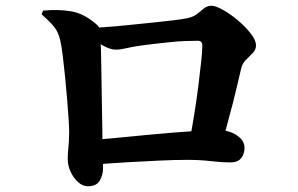

<svg xmlns="http://www.w3.org/2000/svg" viewBox="-20 -681 1040 669"><path d="M641 -192Q649 -234 657 -283.5Q665 -333 671 -381Q677 -429 681 -466.5Q685 -504 685 -522Q685 -539 669 -539Q651 -539 625.5 -538Q600 -537 571.5 -534Q543 -531 516.5 -528Q490 -525 469 -522Q446 -519 422.5 -513.5Q399 -508 384 -508Q364 -508 337.5 -523Q311 -538 285 -557V-582Q308 -584 345.5 -586.5Q383 -589 425.5 -593.5Q468 -598 509 -602Q550 -606 582.5 -610Q615 -614 629 -617Q652 -621 665.5 -631.5Q679 -642 690.5 -651.5Q702 -661 717 -661Q731 -661 757 -646.5Q783 -632 809 -610Q835 -588 853.5 -564.5Q872 -541 872 -523Q872 -508 861 -496.5Q850 -485 837 -472.5Q824 -460 820 -441Q814 -416 807 -385.5Q800 -355 791.5 -322Q783 -289 773.5 -254.5Q764 -220 755 -186ZM286 -32Q268 -32 252 -46.5Q236 -61 226 -82.5Q216 -104 216 -128Q216 -142 217.5 -157Q219 -172 220 -188Q221 -204 221 -221Q221 -237 219 -266.5Q217 -296 214 -334Q211 -372 207 -411Q203 -450 199 -484Q195 -518 190 -540Q184 -567 170.5 -585Q157 -603 125 -631L130 -644Q180 -649 225.5 -642Q271 -635 314 -598Q325 -589 327 -581Q329 -573 330 -555Q331 -536 332 -498.5Q333 -461 333.5 -414Q334 -367 335 -320.5Q336 -274 336.5 -236.5Q337 -199 337 -180Q337 -162 338 -142.5Q339 -123 339 -95Q339 -71 327.5 -51.5Q316 -32 286 -32ZM303 -193Q338 -196 385 -200.5Q432 -205 483 -210Q534 -215 583.5 -219Q633 -223 674 -225.5Q715 -228 742 -228Q763 -228 783.5 -220.5Q804 -213 818 -199Q832 -185 832 -166Q832 -144 820 -129.5Q808 -115 782 -115Q755 -115 716 -119.5Q677 -124 633 -124Q591 -124 536 -121.5Q481 -119 421 -115.5Q361 -112 303 -107Z"/></svg>

Font: Noto Serif JP ExtraLight ExtraBold
Style: Regular
Weight: 800
Version: Version 2.003-H1;hotconv 1.1.1;makeotfexe 2.6.0